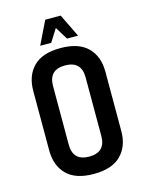

<svg xmlns="http://www.w3.org/2000/svg" viewBox="-112 -797 669 877"><g transform="rotate(-15 222.0 -359.0)"><path d="M52 -147V-428Q52 -500 94 -542.5Q136 -585 222 -585Q308 -585 350.5 -542.5Q393 -500 393 -428V-147Q393 -75 350.5 -32.5Q308 10 222 10Q136 10 94 -32.5Q52 -75 52 -147ZM299 -149V-426Q299 -503 222 -503Q145 -503 145 -426V-149Q145 -72 222 -72Q299 -72 299 -149ZM226 -679 188 -619H136L189 -728H262L315 -619H263Z"/></g></svg>

Font: Khand Medium
Style: Regular
Weight: 500
Designer: Devanagari: Sanchit Sawaria, Jyotish Sonowal; Latin: Satya Rajpurohit
Foundry: Indian Type Foundry
Version: Version 1.100;PS 1.0;hotconv 1.0.78;makeotf.lib2.5.61930; tt